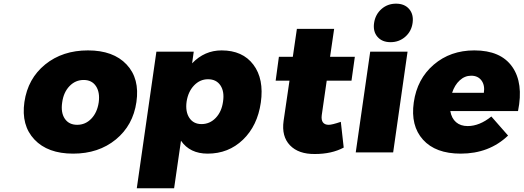

<svg xmlns="http://www.w3.org/2000/svg" viewBox="-20 -823 2828 1037"><path d="M111.8 -272Q130.4 -398.9 224.1 -474.9Q317.9 -550.8 455.1 -550.8Q592.3 -550.8 663.8 -474.6Q735.4 -398.4 716.8 -272Q698.7 -146 605.5 -69.6Q512.2 6.8 375 6.8Q237.8 6.8 165.8 -69.6Q93.8 -146 111.8 -272ZM315.9 -270Q307.6 -215.3 329.8 -182.1Q352.1 -148.9 397 -148.9Q441.4 -148.9 473.1 -181.9Q504.9 -214.8 513.2 -270Q520.5 -324.2 498.3 -357.7Q476.1 -391.1 432.1 -391.1Q387.2 -391.1 355.2 -357.7Q323.2 -324.2 315.9 -270Z M718.8 193.8 824.7 -543.9H1026.4L1017.6 -481Q1084.5 -550.8 1176.8 -550.8Q1290.5 -550.8 1348.6 -473.6Q1406.7 -396.5 1388.7 -269Q1370.6 -143.6 1292.2 -68.4Q1213.9 6.8 1101.6 6.8Q1005.4 6.8 957.5 -63L920.4 193.8ZM987.8 -273.9Q980.5 -219.7 1002.7 -186.3Q1024.9 -152.8 1068.4 -152.8Q1113.3 -152.8 1145.3 -186.3Q1177.2 -219.7 1184.6 -273.9Q1192.9 -328.1 1170.7 -361.6Q1148.4 -395 1103.5 -395Q1060.1 -395 1028.1 -361.6Q996.1 -328.1 987.8 -273.9Z M1468.8 -387.2 1486.3 -516.1H1561.5L1583.5 -667H1784.7L1762.7 -516.1H1896.5L1878.4 -387.2H1744.6L1717.8 -201.2Q1714.4 -175.3 1724.1 -162.1Q1733.9 -148.9 1755.4 -148.9Q1773.4 -148.9 1820.8 -165L1836.4 -25.9Q1771.5 8.8 1680.7 8.8Q1592.3 9.8 1546.1 -38.3Q1500 -86.4 1511.7 -169.9L1543.5 -387.2Z M1901.4 0 1979.5 -543.9H2181.2L2103.5 0ZM2018.6 -624.3Q1993.7 -653.3 2000.5 -699.2Q2007.3 -745.1 2040.3 -774.2Q2073.2 -803.2 2119.1 -803.2Q2165 -803.2 2189.9 -774.2Q2214.8 -745.1 2208.5 -699.2Q2202.1 -653.3 2168.7 -624.3Q2135.3 -595.2 2089.4 -595.2Q2043.5 -595.2 2018.6 -624.3Z M2214.8 -270Q2232.9 -397 2322.8 -473.9Q2412.6 -550.8 2542 -550.8Q2684.1 -550.8 2746.3 -462.6Q2808.6 -374.5 2777.8 -223.1H2412.1Q2418.9 -184.1 2443.1 -163.1Q2467.3 -142.1 2505.9 -142.1Q2569.8 -142.1 2633.8 -193.8L2724.1 -90.8Q2622.1 6.8 2468.3 6.8Q2332.5 6.8 2264.6 -68.6Q2196.8 -144 2214.8 -270ZM2421.9 -321.8H2593.3Q2599.6 -362.3 2580.6 -388.2Q2561.5 -414.1 2524.9 -414.1Q2490.2 -414.1 2462.9 -388.9Q2435.5 -363.8 2421.9 -321.8Z"/></svg>

Font: Trueno ExtraBold
Style: Italic
Weight: 800
Designer: Julieta Ulanovsky
Foundry: Julieta Ulanovsky
Version: Version 3.001b | FøM Fix